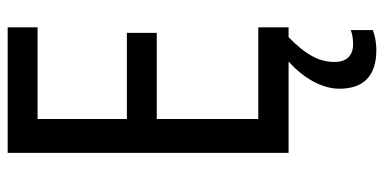

<svg xmlns="http://www.w3.org/2000/svg" viewBox="-264 -490 977 488"><g transform="rotate(-90 224.0 -245.5)"><path d="M311 117C311 78 329 44 374 0H399V-77H166V-335H385V-411H166V-638H399V-714H80V0H312C272 36 243 83 243 129C243 190 275 223 341 223C363 223 379 219 392 214V158C384 161 373 164 356 164C328 164 311 148 311 117Z"/></g></svg>

Font: Noto Sans Khmer UI Condensed
Style: Regular
Weight: 400
Width: 3
Designer: Danh Hong and the Monotype Design Team
Foundry: Monotype Imaging Inc.
Version: Version 2.002